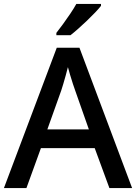

<svg xmlns="http://www.w3.org/2000/svg" viewBox="-20 -961 696 981"><path d="M539 0 464 -204H189L115 0H0L270 -717H386L655 0ZM364 -499Q360 -510 352.5 -532.5Q345 -555 338 -579Q331 -603 327 -618Q322 -598 315.5 -574.5Q309 -551 303 -531Q297 -511 293 -499L222 -300H434ZM496 -931Q485 -917 466 -897Q447 -877 424.5 -855.5Q402 -834 380 -814.5Q358 -795 340 -781H268V-793Q283 -812 302 -838Q321 -864 339.5 -891.5Q358 -919 370 -941H496Z"/></svg>

Font: Noto Sans Kawi Medium
Style: Regular
Weight: 500
Designer: Fadhl Haqq
Version: Version 1.000